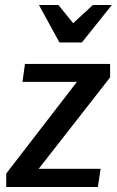

<svg xmlns="http://www.w3.org/2000/svg" viewBox="-20 -749 468 769"><path d="M80 -493H421V-439L135 -73H383L372 0H5V-54L288 -421H70ZM273 -656 352 -729H428L308 -579H218L136 -729H214Z"/></svg>

Font: Rosario SemiBold
Style: Italic
Weight: 600
Italic angle: -8.05°
Designer: Hector Gatti
Foundry: Omnibus Type
Version: Version 1.101; ttfautohint (v1.8.1.43-b0c9)